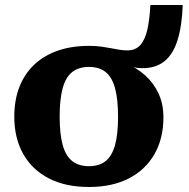

<svg xmlns="http://www.w3.org/2000/svg" viewBox="-20 -734 756 766"><path d="M218 -269Q218 -200 230 -156Q242 -112 268 -91.5Q294 -71 335 -71Q376 -71 401.5 -91.5Q427 -112 439 -155.5Q451 -199 451 -269Q451 -338 439 -382Q427 -426 401.5 -446.5Q376 -467 335 -467Q294 -467 268 -446.5Q242 -426 230 -382Q218 -338 218 -269ZM511 -452 482 -481Q525 -464 559 -433.5Q593 -403 612.5 -361Q632 -319 632 -266Q632 -182 596.5 -119.5Q561 -57 494.5 -22.5Q428 12 335 12Q241 12 174.5 -22.5Q108 -57 72.5 -120Q37 -183 37 -269Q37 -334 57 -386Q77 -438 115.5 -475Q154 -512 209.5 -531.5Q265 -551 335 -551Q363 -551 384.5 -548Q406 -545 423.5 -541.5Q441 -538 457 -535.5Q473 -533 488 -533Q521 -533 540 -554.5Q559 -576 568 -616.5Q577 -657 580 -714H709Q706 -631 688.5 -574.5Q671 -518 636.5 -490Q602 -462 549 -462Q541 -462 533.5 -462.5Q526 -463 518 -465Q510 -467 502.5 -469Q495 -471 488 -473.5Q481 -476 473 -479L511 -483Z"/></svg>

Font: Roboto Serif 20pt
Style: Bold
Weight: 700
Version: Version 1.008